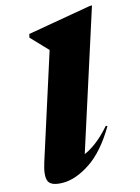

<svg xmlns="http://www.w3.org/2000/svg" viewBox="-116 -813 650 893"><g transform="rotate(-15 209.0 -366.0)"><path d="M173.5 -597.5 97.5 -677.5 101.5 -694 406.5 -747H417.5L206 -87.5Q232.5 -98.5 264.2 -122Q296 -145.5 335 -189.5L341.5 -185.5Q278 -78.5 207.2 -31.8Q136.5 15 75.5 15Q18.5 15 6.5 -11Q-5.5 -37 14 -98.5Z"/></g></svg>

Font: Newsreader Display ExtraBold
Style: Italic
Weight: 800
Italic angle: -17°
Designer: Hugues Gentile
Foundry: Production Type
Version: Version 1.001